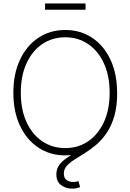

<svg xmlns="http://www.w3.org/2000/svg" viewBox="-20 -916 777 1144"><path d="M369.1 9.8Q277.8 9.8 207.8 -37.1Q137.7 -84 98.6 -168Q59.6 -252 59.6 -363.3Q59.6 -475.6 98.9 -559.6Q138.2 -643.6 208 -690.4Q277.8 -737.3 369.1 -737.3Q460 -737.3 529.8 -690.4Q599.6 -643.6 638.7 -559.6Q677.7 -475.6 677.7 -363.3Q677.7 -251.5 638.7 -167.5Q599.6 -83.5 529.8 -36.9Q460 9.8 369.1 9.8ZM369.1 -33.7Q445.8 -33.7 505.4 -74.2Q564.9 -114.7 599.1 -188.7Q633.3 -262.7 633.3 -363.3Q633.3 -464.4 599.1 -538.6Q564.9 -612.8 505.4 -653.3Q445.8 -693.8 369.1 -693.8Q292 -693.8 232.2 -653.6Q172.4 -613.3 138.2 -539.1Q104 -464.8 104 -363.3Q104 -263.2 137.9 -189Q171.9 -114.7 231.7 -74.2Q291.5 -33.7 369.1 -33.7ZM411.1 208Q372.1 208 344 187Q315.9 166 315.9 123.5Q315.9 89.4 334.2 65.4Q352.5 41.5 382.8 21.7Q413.1 2 449.5 -19Q485.8 -40 522 -67.4Q558.1 -94.7 588.4 -133.5Q618.7 -172.4 637 -228.3Q655.3 -284.2 655.3 -363.3H678.2Q678.2 -282.2 660.9 -223.4Q643.6 -164.6 615.2 -123.3Q586.9 -82 553 -53.2Q519 -24.4 485.1 -3.4Q451.2 17.6 423.1 35.4Q395 53.2 377.7 72.5Q360.4 91.8 360.4 118.2Q360.4 145 376.7 156.7Q393.1 168.5 417 168.5Q425.8 168.5 433.3 167Q440.9 165.5 447.3 163.1L457.5 199.2Q447.8 202.6 436.3 205.3Q424.8 208 411.1 208ZM489.7 -895.5V-857.9H248.5V-895.5Z"/></svg>

Font: Inter 20pt ExtraLight
Style: Regular
Weight: 250
Version: Version 4.001;git-66647c0bb